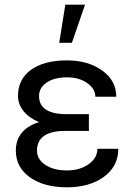

<svg xmlns="http://www.w3.org/2000/svg" viewBox="-20 -798 579 828"><path d="M139.6 -148.4Q139.6 -110.8 175.5 -86.9Q211.4 -63 269 -63Q324.2 -63 362.1 -89.8Q399.9 -116.7 399.9 -156.2H490.2Q490.2 -80.6 428 -35.4Q365.7 9.8 269 9.8Q169.4 9.8 108.9 -33.4Q48.3 -76.7 48.3 -148.4Q48.3 -239.3 148.4 -271.5Q105.5 -289.1 81.5 -318.8Q57.6 -348.6 57.6 -384.3Q57.6 -456.5 114 -497.1Q170.4 -537.6 269 -537.6Q359.9 -537.6 420.7 -493.9Q481.4 -450.2 481.4 -380.9H391.1Q391.1 -415 356.2 -439.7Q321.3 -464.4 269 -464.4Q214.4 -464.4 181.4 -442.1Q148.4 -419.9 148.4 -383.8Q148.4 -305.7 267.6 -305.7H363.3V-233.4H253.9Q139.6 -230.5 139.6 -148.4ZM261.7 -777.8H346.7L290 -613.3H235.4Z"/></svg>

Font: Roboto
Style: Regular
Weight: 400
Designer: Google
Version: Version 2.001047; 2015